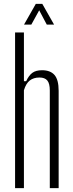

<svg xmlns="http://www.w3.org/2000/svg" viewBox="-20 -967 376 987"><path d="M57.5 0V-800H103V-549.5H114.5Q128 -579 146.2 -592.5Q164.5 -606 196 -606Q239 -606 260.2 -581.5Q281.5 -557 281.5 -500V0H236V-502Q236 -538 223.2 -553.2Q210.5 -568.5 183 -568.5Q152.5 -568.5 133 -553.2Q113.5 -538 103 -503V0ZM103.5 -840.5 164 -947H197.5L258 -840.5H220.5L181.5 -914L141 -840.5Z"/></svg>

Font: Big Shoulders Display Thin Light
Style: Regular
Weight: 300
Version: Version 2.002